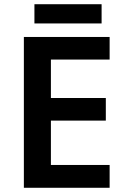

<svg xmlns="http://www.w3.org/2000/svg" viewBox="-20 -889 598 909"><path d="M461 -869H143V-778H461ZM499 0V-108H221V-318H481V-425H221V-607H499V-714H93V0Z"/></svg>

Font: Noto Sans Bengali SemiBold
Style: Regular
Weight: 600
Designer: Jelle Bosma - Monotype Design Team
Foundry: Monotype Imaging Inc.
Version: Version 2.003